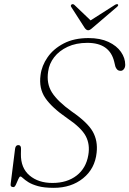

<svg xmlns="http://www.w3.org/2000/svg" viewBox="-20 -893 622 923"><path d="M238.5 10Q192 10 162.8 1.8Q133.5 -6.5 116.5 -17.2Q99.5 -28 91 -36.2Q82.5 -44.5 78 -44.5Q73.5 -44.5 68 -31.8Q62.5 -19 56.8 -6.2Q51 6.5 45 6.5Q28 6.5 31.5 -11L52.5 -178Q55 -195.5 68 -195.5Q81.5 -195.5 81 -177.5L80.5 -152.5Q79.5 -85.5 122 -49.5Q164.5 -13.5 232 -13.5Q302.5 -13.5 348.2 -49Q394 -84.5 404.5 -147.5Q413.5 -198.5 392.2 -238.8Q371 -279 302 -325.5Q230 -375 198 -421.5Q166 -468 175 -532.5Q180.5 -577 208.8 -617.8Q237 -658.5 286.5 -684.2Q336 -710 405.5 -710Q462 -710 501.5 -691.5Q541 -673 561.5 -643.5Q582 -614 582 -581.5Q582 -569 575.5 -560.8Q569 -552.5 560.5 -552.5Q549 -552.5 543 -559Q537 -565.5 534.5 -573.5L529 -596.5Q507 -687 400 -687Q345.5 -687 305 -668Q264.5 -649 240.5 -618Q216.5 -587 211.5 -549.5Q202.5 -491.5 229.8 -448.5Q257 -405.5 325.5 -356.5Q400.5 -305 425.8 -260.5Q451 -216 444.5 -159Q436.5 -82 379.5 -36Q322.5 10 238.5 10ZM424.5 -759Q412 -747.5 404 -747.5Q395 -747.5 387 -759L322.5 -859.5Q317.5 -867 325 -872Q331 -875 337.5 -869.5L415.5 -795L532.5 -869.5Q542 -875 546.5 -872Q551.5 -867.5 542 -859.5Z"/></svg>

Font: Fraunces 9pt Soft Thin
Style: Italic
Weight: 100
Italic angle: -16°
Version: Version 1.000;[b76b70a41]